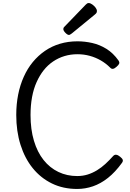

<svg xmlns="http://www.w3.org/2000/svg" viewBox="-20 -1225 858 1264"><path d="M488 19Q396 19 322 -17Q248 -53 195.5 -118Q143 -183 115 -272Q87 -361 87 -468Q87 -539 99.5 -602Q112 -665 136.5 -719.5Q161 -774 196 -816.5Q231 -859 276 -890Q321 -921 375 -937Q429 -953 490 -953Q538 -953 587 -942Q636 -931 680.5 -903.5Q725 -876 760 -827Q768 -815 764.5 -806Q761 -797 748 -786Q735 -774 724.5 -772Q714 -770 705 -780Q677 -808 643 -827.5Q609 -847 570.5 -857.5Q532 -868 490 -868Q445 -868 405 -856Q365 -844 330 -820.5Q295 -797 268 -763Q241 -729 221 -684.5Q201 -640 191 -585.5Q181 -531 181 -468Q181 -373 203.5 -298Q226 -223 267 -171.5Q308 -120 364.5 -93Q421 -66 488 -66Q525 -66 557 -76Q589 -86 618.5 -104Q648 -122 674 -146Q700 -170 726 -199Q735 -208 746.5 -206Q758 -204 771 -193Q785 -182 788 -173Q791 -164 783 -153Q739 -92 691 -54Q643 -16 592 1.5Q541 19 488 19ZM434 -995Q424 -995 410.5 -1009Q397 -1023 397 -1033Q397 -1037 398 -1040.5Q399 -1044 405 -1050L544 -1194Q549 -1199 553.5 -1202Q558 -1205 564 -1205Q574 -1205 587 -1196Q600 -1187 609 -1175Q618 -1163 618 -1153Q618 -1146 615.5 -1141Q613 -1136 603 -1128L453 -1005Q447 -1001 442.5 -998Q438 -995 434 -995Z"/></svg>

Font: Playwrite US Modern
Style: Regular
Weight: 400
Designer: Veronika Burian, José Scaglione
Foundry: TypeTogether
Version: Version 1.002